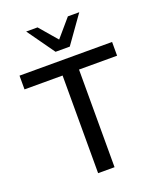

<svg xmlns="http://www.w3.org/2000/svg" viewBox="-168 -1040 946 1142"><g transform="rotate(-20 305.5 -469.0)"><path d="M252 0V-618H11V-705H597V-618H356V0ZM261 -765 138 -938H210L306 -826L402 -938H474L351 -765Z"/></g></svg>

Font: Mulish SemiBold
Style: Regular
Weight: 600
Designer: Vernon Adams
Foundry: Vernon Adams
Version: Version 3.603; ttfautohint (v1.8.3)